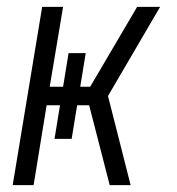

<svg xmlns="http://www.w3.org/2000/svg" viewBox="-20 -540 515 560"><path d="M17 0 103 -520H164L125 -287H164L180 -385H230L214 -287H243L380 -520H447L295 -260L361 0H300L240 -233H205L189 -135H139L155 -233H116L78 0Z"/></svg>

Font: Iosevka QP Light
Style: Italic
Weight: 300
Italic angle: -9°
Designer: Belleve Invis
Foundry: Belleve Invis
Version: Version 20.0.0; ttfautohint (v1.8.4)